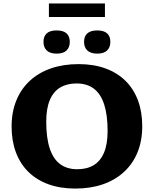

<svg xmlns="http://www.w3.org/2000/svg" viewBox="-20 -1084 895 1117"><path d="M437.5 -711Q524.5 -711 593.2 -686Q662 -661 709.8 -614Q757.5 -567 782.5 -500.2Q807.5 -433.5 807.5 -350Q807.5 -266 780.5 -199Q753.5 -132 702.2 -84.5Q651 -37 579.2 -12Q507.5 13 418 13Q330.5 13 261.8 -12Q193 -37 145.2 -84Q97.5 -131 72.5 -197.8Q47.5 -264.5 47.5 -348Q47.5 -432 74.8 -499Q102 -566 153 -613.5Q204 -661 276 -686Q348 -711 437.5 -711ZM429.5 -99.5Q486 -99.5 525.2 -123.2Q564.5 -147 585.2 -196.2Q606 -245.5 606 -321.5Q606 -415 586 -476.5Q566 -538 526 -568.2Q486 -598.5 425.5 -598.5Q369.5 -598.5 330 -574.8Q290.5 -551 269.8 -501.8Q249 -452.5 249 -376.5Q249 -283 269 -221.5Q289 -160 329 -129.8Q369 -99.5 429.5 -99.5ZM309.5 -772Q271 -772 252 -790.2Q233 -808.5 233 -840.5Q233 -873 252 -890Q271 -907 309.5 -907Q348 -907 367 -890Q386 -873 386 -840.5Q386 -808.5 367 -790.2Q348 -772 309.5 -772ZM546 -772Q507.5 -772 488.2 -790.2Q469 -808.5 469 -840.5Q469 -873 488.2 -890Q507.5 -907 546 -907Q584 -907 603 -890Q622 -873 622 -840.5Q622 -808.5 603 -790.2Q584 -772 546 -772ZM264.5 -985V-1064H590.5V-985Z"/></svg>

Font: Newsreader 9pt
Style: Bold
Weight: 700
Designer: Hugues Gentile
Foundry: Production Type
Version: Version 1.003